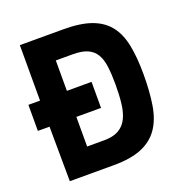

<svg xmlns="http://www.w3.org/2000/svg" viewBox="-125 -802 876 914"><g transform="rotate(-20 313.0 -345.0)"><path d="M14 -409H73V-690H295Q380 -690 435 -670Q490 -650 522 -609.5Q554 -569 566.5 -506Q579 -443 579 -358Q579 -270 568 -203Q557 -136 526 -91Q495 -46 440 -23Q385 0 297 0H75L73 -277H14ZM437 -358Q437 -410 432 -449Q427 -488 412 -513Q397 -538 369 -550.5Q341 -563 295 -563H209V-409H334V-277H209V-127H295Q341 -127 369 -143Q397 -159 412 -189Q427 -219 432 -262Q437 -305 437 -358Z"/></g></svg>

Font: Panefresco 999wt
Style: Regular
Weight: 900
Version: Version 1.001